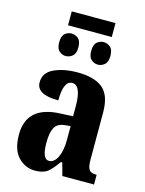

<svg xmlns="http://www.w3.org/2000/svg" viewBox="-127 -928 764 1013"><g transform="rotate(15 254.5 -421.0)"><path d="M165 10Q210 10 234 -9Q258 -28 286 -69H294L313 0H486V-53H483Q455 -53 444.5 -67.5Q434 -82 434 -123V-379Q434 -473 388 -511Q342 -549 250 -549Q175 -549 122 -524.5Q69 -500 69 -447Q69 -380 189 -380Q189 -488 237 -488Q286 -488 286 -374V-319L218 -316Q35 -309 35 -153Q35 -70 73.5 -30Q112 10 165 10ZM223 -59Q186 -59 186 -149Q186 -203 201 -231Q216 -259 257 -263L287 -266V-191Q287 -132 269.5 -95.5Q252 -59 223 -59ZM136 -776H375V-852H136ZM165 -616Q186 -616 202.5 -630Q219 -644 219 -677Q219 -712 202.5 -725.5Q186 -739 165 -739Q146 -739 130 -725.5Q114 -712 114 -677Q114 -644 130 -630Q146 -616 165 -616ZM342 -616Q361 -616 377.5 -630Q394 -644 394 -677Q394 -712 377.5 -725.5Q361 -739 342 -739Q321 -739 305 -725.5Q289 -712 289 -677Q289 -644 305 -630Q321 -616 342 -616Z"/></g></svg>

Font: Noto Serif ExtraCondensed Extra
Style: Regular
Weight: 800
Width: 3
Designer: Monotype Design Team
Foundry: Monotype Imaging Inc.
Version: Version 1.002